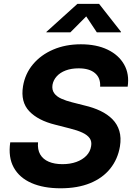

<svg xmlns="http://www.w3.org/2000/svg" viewBox="-20 -968 694 998"><path d="M294.9 10.7Q206.5 10.7 143.8 -16.6Q81.1 -43.9 51.5 -97.2Q22 -150.4 33.2 -228H177.7Q174.3 -190.4 189 -165.3Q203.6 -140.1 233.4 -127.4Q263.2 -114.7 304.7 -114.7Q344.7 -114.7 376.7 -126.2Q408.7 -137.7 429 -158.7Q449.2 -179.7 453.6 -208Q458 -232.4 446.3 -249.3Q434.6 -266.1 408.7 -278.3Q382.8 -290.5 343.3 -300.3L267.1 -319.8Q177.7 -341.8 132.1 -389.9Q86.4 -438 99.6 -519.5Q110.4 -585 151.6 -634Q192.9 -683.1 256.8 -710.4Q320.8 -737.8 400.4 -737.8Q481.4 -737.8 539.3 -710Q597.2 -682.1 625.2 -632.6Q653.3 -583 643.6 -517.6H500.5Q503.4 -562.5 474.1 -587.6Q444.8 -612.8 388.7 -612.8Q350.6 -612.8 321.5 -601.8Q292.5 -590.8 274.9 -571.3Q257.3 -551.8 252.9 -527.3Q249 -501.5 261.5 -483.9Q273.9 -466.3 298.8 -455.1Q323.7 -443.8 355.5 -436L418.9 -419.9Q465.3 -409.2 502.4 -391.4Q539.6 -373.5 564.7 -347.9Q589.8 -322.3 600.3 -287.4Q610.8 -252.4 603.5 -207Q592.3 -140.6 553 -91.6Q513.7 -42.5 448.5 -15.9Q383.3 10.7 294.9 10.7ZM345.7 -799.8H220.7L221.7 -802.7L382.3 -947.8H495.1L608.9 -802.7L608.4 -799.8H483.4L428.2 -882.8Z"/></svg>

Font: Inter 17pt
Style: Bold Italic
Weight: 700
Italic angle: -9.3988°
Version: Version 4.001;git-66647c0bb